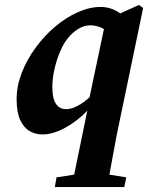

<svg xmlns="http://www.w3.org/2000/svg" viewBox="-20 -527 597 774"><path d="M191 -176Q191 -87 247 -87Q268 -87 292.5 -100Q317 -113 341 -135L399 -410Q372 -425 344 -425Q321 -425 300 -413Q279 -401 265 -386Q242 -363 225.5 -326.5Q209 -290 200 -250Q191 -210 191 -176ZM557 -495 451 15Q443 58 435.5 98Q428 138 421 177L489 188L481 227H201L208 188L279 177L332 -81Q291 -38 242 -11.5Q193 15 151 15Q123 15 99.5 1.5Q76 -12 61.5 -43Q47 -74 47 -127Q47 -180 67.5 -233Q88 -286 123 -334Q158 -382 201.5 -419Q245 -456 293 -477.5Q341 -499 386 -499Q428 -499 465 -473L540 -507Z"/></svg>

Font: Source Serif Pro
Style: Bold Italic
Weight: 700
Italic angle: -12°
Designer: Frank Grießhammer
Foundry: Adobe Systems Incorporated
Version: Version 3.001;hotconv 1.0.111;makeotfexe 2.5.65597